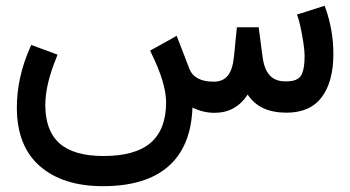

<svg xmlns="http://www.w3.org/2000/svg" viewBox="-20 -389 1207 662"><path d="M834 -63Q793 0 719.7 0Q680.7 0 643.6 -18.1Q638.7 116.2 560.5 184.6Q482.4 252.9 335 252.9Q196.3 252.9 117.2 183.6Q38.1 114.3 38.1 -18.1Q38.1 -122.1 84 -225.6L87.4 -233.9L96.2 -231L168.9 -204.1L178.2 -200.7L174.8 -190.9Q136.2 -97.2 136.2 -26.9Q136.2 62 185.5 105.5Q234.9 148.9 336.9 148.9Q446.8 148.9 499.8 103Q552.7 57.1 552.7 -36.1Q552.7 -102.1 501.5 -206.1L497.6 -214.4L505.4 -218.8L579.1 -259.8L588.9 -265.6L593.3 -254.9L633.3 -150.9Q650.9 -107.4 717.3 -107.4Q748 -107.4 765.1 -127.9Q782.2 -148.4 786.6 -193.4L795.9 -286.1L796.9 -294.9H805.7H863.3H872.1L873 -286.6L885.3 -192.9Q889.2 -163.1 899.4 -144.3Q909.7 -125.5 925.8 -116.9Q941.9 -108.4 963.9 -108.4Q979 -108.4 989 -110.4Q999 -112.3 1007.6 -117.9Q1016.1 -123.5 1020.8 -133.5Q1025.4 -143.6 1027.8 -159.2Q1030.3 -174.8 1030.3 -197.3Q1030.3 -213.9 1025.9 -242.4Q1021.5 -271 1016.4 -294.9Q1011.2 -318.8 1007.3 -329.1L1003.9 -338.9L1013.7 -341.8L1090.3 -366.2L1099.1 -369.1L1102.5 -360.4Q1129.4 -284.2 1129.4 -203.1Q1129.4 -106.9 1089.1 -53.7Q1048.8 -0.5 967.8 -0.5Q874.5 -0.5 834 -63Z"/></svg>

Font: Samim Medium FD
Style: Medium-FD
Weight: 500
Foundry: DejaVu fonts team - Redesigned by Saber Rastikerdar
Version: Version 4.0.5